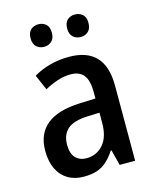

<svg xmlns="http://www.w3.org/2000/svg" viewBox="-112 -810 727 897"><g transform="rotate(-15 251.5 -361.5)"><path d="M258 -549Q345 -549 388.5 -503Q432 -457 432 -364V0H357L338 -75H334Q315 -46 294 -27Q273 -8 246.5 1Q220 10 182 10Q138 10 105.5 -9.5Q73 -29 55.5 -65.5Q38 -102 38 -153Q38 -235 91.5 -278.5Q145 -322 251 -326L328 -329V-359Q328 -418 307 -443Q286 -468 245 -468Q213 -468 181.5 -457.5Q150 -447 118 -430L86 -504Q121 -525 165 -537Q209 -549 258 -549ZM271 -258Q202 -255 173 -228.5Q144 -202 144 -154Q144 -111 164 -90.5Q184 -70 216 -70Q265 -70 297 -106Q329 -142 329 -211V-260ZM108 -678Q108 -707 123 -720Q138 -733 160 -733Q181 -733 196 -720Q211 -707 211 -679Q211 -651 196 -637.5Q181 -624 160 -624Q138 -624 123 -637.5Q108 -651 108 -678ZM285 -678Q285 -707 300 -720Q315 -733 336 -733Q358 -733 373 -720Q388 -707 388 -679Q388 -651 373 -637.5Q358 -624 337 -624Q315 -624 300 -637.5Q285 -651 285 -678Z"/></g></svg>

Font: Noto Sans Display SemiCondensed Medium
Style: Regular
Weight: 500
Width: 4
Designer: Monotype Design Team
Foundry: Monotype Imaging Inc.
Version: Version 2.003